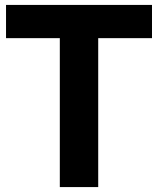

<svg xmlns="http://www.w3.org/2000/svg" viewBox="-20 -760 642 780"><path d="M223 0V-605H4.5V-740H597.5V-605H379V0Z"/></svg>

Font: Encode Sans Semi Condensed
Style: Bold
Weight: 700
Width: 4
Designer: Multiple Designers
Foundry: Impallari Type
Version: Version 2.000